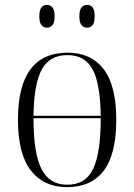

<svg xmlns="http://www.w3.org/2000/svg" viewBox="-20 -761 553 791"><path d="M256 10Q161 10 107.5 -58Q54 -126 54 -268Q54 -544 259 -544Q355 -544 407 -476Q459 -408 459 -268Q459 -126 407.5 -58Q356 10 256 10ZM395 -284Q393 -418 361 -476Q329 -534 258 -534Q185 -534 152.5 -475.5Q120 -417 118 -284ZM257 0Q333 0 364 -66Q395 -132 395 -274H118Q118 -131 150.5 -65.5Q183 0 257 0ZM339 -647Q325 -647 316 -657.5Q307 -668 307 -694Q307 -720 316 -730.5Q325 -741 339 -741Q353 -741 361.5 -730.5Q370 -720 370 -694Q370 -668 361.5 -657.5Q353 -647 339 -647ZM173 -647Q160 -647 151 -657.5Q142 -668 142 -694Q142 -720 151 -730.5Q160 -741 173 -741Q187 -741 196 -730.5Q205 -720 205 -694Q205 -668 196 -657.5Q187 -647 173 -647Z"/></svg>

Font: Noto Serif Display SemiCondensed Light
Style: Regular
Weight: 300
Width: 4
Designer: Monotype Design Team
Foundry: Monotype Imaging Inc.
Version: Version 2.009